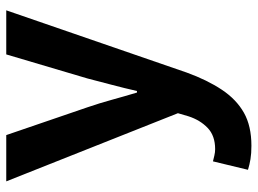

<svg xmlns="http://www.w3.org/2000/svg" viewBox="-125 -475 824 614"><g transform="rotate(-90 287.0 -168.0)"><path d="M128 224Q103 224 85 221Q67 218 51 213L78 101Q86 103 96.5 105.5Q107 108 117 108Q160 108 185 84Q210 60 222 23L232 -11L14 -560H162L251 -300Q264 -262 275 -222Q286 -182 298 -142H303Q312 -182 322.5 -221.5Q333 -261 343 -300L420 -560H561L362 17Q338 83 307 129.5Q276 176 233.5 200Q191 224 128 224Z"/></g></svg>

Font: Noto Sans SC
Style: Bold
Weight: 700
Designer: Ryoko NISHIZUKA  (kana, bopomofo & ideographs); Paul D. Hunt (Latin, Greek & Cyrillic); Sandoll Communications , Soo-you
Foundry: Adobe
Version: Version 2.004-H2;hotconv 1.0.118;makeotfexe 2.5.65603